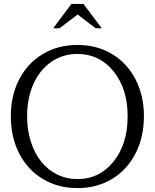

<svg xmlns="http://www.w3.org/2000/svg" viewBox="-20 -944 789 979"><path d="M375 -30.8Q487.3 -30.8 559.1 -120.4Q630.9 -210 630.9 -351.1Q630.9 -491.2 559.1 -580.1Q487.3 -668.9 375 -668.9Q300.3 -668.9 241.7 -628.7Q183.1 -588.4 150.6 -515.9Q118.2 -443.4 118.2 -351.1Q118.2 -281.2 137.2 -221.7Q156.2 -162.1 189.9 -120.1Q223.6 -78.1 271.5 -54.4Q319.3 -30.8 375 -30.8ZM35.2 -351.1Q35.2 -457 78.1 -539.8Q121.1 -622.6 198.5 -668.7Q275.9 -714.8 375 -714.8Q473.6 -714.8 550.8 -668.7Q627.9 -622.6 670.9 -539.6Q713.9 -456.5 713.9 -351.1Q713.9 -245.1 670.9 -161.4Q627.9 -77.6 550.8 -31.2Q473.6 15.1 375 15.1Q276.4 15.1 198.7 -31.2Q121.1 -77.6 78.1 -161.1Q35.2 -244.6 35.2 -351.1ZM251 -799.8 344.2 -923.8H405.8L499 -799.8H467.8L376 -870.1L283.2 -799.8Z"/></svg>

Font: LT Superior Serif
Style: Regular
Weight: 400
Designer: Daniel Lyons
Foundry: LyonsType
Version: Version 2.120;FEAKit 1.0